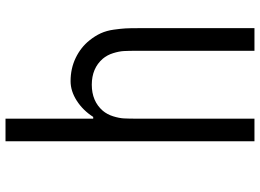

<svg xmlns="http://www.w3.org/2000/svg" viewBox="-145 -812 957 707"><g transform="rotate(-90 333.5 -458.5)"><path d="M388 -677.1Q434.9 -677.1 474 -658.2Q513 -639.3 538.4 -607.4Q554.7 -587.2 564.5 -565.8Q574.2 -544.3 577.8 -518.2Q581.4 -492.2 582.4 -475.3Q583.3 -458.3 583.3 -427.7V0H500V-427.7Q500 -463.5 499 -481.1Q498 -498.7 491.2 -520.5Q484.4 -542.3 470.7 -558.6Q435.5 -599 375 -599Q314.5 -599 279.3 -558.6Q265.6 -542.3 258.8 -520.5Q252 -498.7 251 -481.1Q250 -463.5 250 -427.7V0H166.7V-916.7H250V-593.8H256.5Q280.6 -631.5 316.1 -654.3Q351.6 -677.1 388 -677.1Z"/></g></svg>

Font: Monoid
Style: Regular
Weight: 400
Width: 4
Monospace: yes
Designer: Andreas Larsen (@larsenwork)
Version: Version 0.61